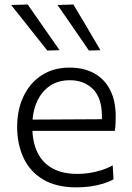

<svg xmlns="http://www.w3.org/2000/svg" viewBox="-20 -798 568 828"><path d="M310 10Q223 10 166.2 -23.8Q109.5 -57.5 81.8 -116.5Q54 -175.5 54 -251Q54 -325.5 81.8 -383.2Q109.5 -441 160.2 -473.8Q211 -506.5 280.5 -506.5Q341.5 -506.5 386.2 -481.8Q431 -457 455 -410Q479 -363 479 -295.5Q479 -277.5 478.2 -262.8Q477.5 -248 475 -233.5L418 -266.5Q419 -274.5 419.2 -282Q419.5 -289.5 419.5 -296.5Q419.5 -374.5 381.5 -413.2Q343.5 -452 281.5 -452Q230.5 -452 194.2 -427Q158 -402 138.8 -358Q119.5 -314 119.5 -257.5V-249Q119.5 -187 140.8 -142Q162 -97 205.2 -72.5Q248.5 -48 315 -48Q339.5 -48 365.5 -52Q391.5 -56 417 -64Q442.5 -72 466 -85L469.5 -24.5Q450.5 -14 425.5 -6.2Q400.5 1.5 371 5.8Q341.5 10 310 10ZM82.5 -233.5V-282L434 -284L475 -270.5V-233.5ZM184 -580Q158.5 -612.5 132.5 -645Q106.5 -677.5 80.5 -710.5Q54.5 -743.5 28 -776.5L99.5 -778.5Q133.5 -730 168 -680.2Q202.5 -630.5 237 -581.5ZM363.5 -580Q341 -612.5 318.8 -645Q296.5 -677.5 273.8 -710.5Q251 -743.5 228 -776.5L296.5 -778.5Q325.5 -730 354.8 -680.8Q384 -631.5 413 -581.5Z"/></svg>

Font: Commissioner Thin Light
Style: Regular
Weight: 300
Version: Version 1.000